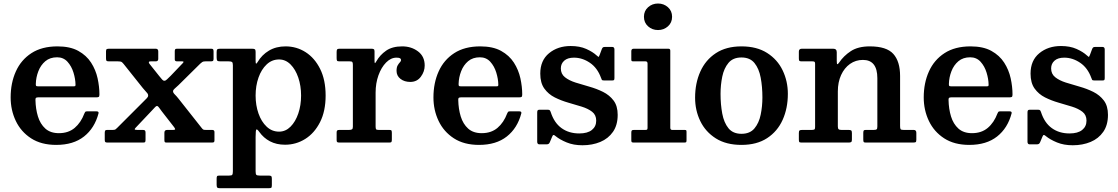

<svg xmlns="http://www.w3.org/2000/svg" viewBox="-20 -790 6198 1064"><path d="M39 -250Q39 -330 67.8 -394Q96.5 -458 154.2 -495.5Q212 -533 298.5 -533Q368.5 -533 413.8 -508Q459 -483 484.8 -443Q510.5 -403 520.8 -356.2Q531 -309.5 531 -266.5Q531 -256 527.5 -253.2Q524 -250.5 513.5 -250.5H191.5Q182.5 -250.5 179.2 -247.5Q176 -244.5 176.5 -236Q177.5 -186.5 190.2 -144.8Q203 -103 231.2 -77.5Q259.5 -52 306.5 -52Q359 -52 393.8 -81.2Q428.5 -110.5 447.5 -161Q450 -166.5 452.2 -169.8Q454.5 -173 462.5 -173H514.5Q528.5 -173 526 -162Q504.5 -80 445.5 -33.5Q386.5 13 291.5 13Q208.5 13 152.2 -23.5Q96 -60 67.5 -120Q39 -180 39 -250ZM192.5 -311.5H384.5Q394.5 -311.5 396.5 -313Q398.5 -314.5 398.5 -321Q398 -352.5 387.2 -387.8Q376.5 -423 354 -447.8Q331.5 -472.5 296.5 -472.5Q257 -472.5 231.2 -450.8Q205.5 -429 192.5 -395.2Q179.5 -361.5 178.5 -326Q178 -317.5 180 -314.5Q182 -311.5 192.5 -311.5Z M926 -370 989 -436Q1004.5 -450 990 -450H961Q948.5 -450 948.5 -460.5V-505Q948.5 -513.5 950.8 -516.8Q953 -520 961 -520H1150.5Q1158.5 -520 1161 -516.8Q1163.5 -513.5 1163.5 -504.5V-464Q1163.5 -455 1160.2 -452.5Q1157 -450 1147.5 -450H1118.5Q1106.5 -450 1101.2 -446.5Q1096 -443 1090 -437.5L969 -318Q956 -305.5 947.5 -298.5Q939 -291.5 939 -284Q939 -276 948.8 -266.5Q958.5 -257 969.5 -243L1097.5 -81Q1102.5 -74.5 1106 -72.2Q1109.5 -70 1121.5 -70H1156Q1168.5 -70 1168.5 -58.5V-12Q1168.5 -4 1165 -2Q1161.5 0 1153.5 0H902.5Q894.5 0 892.8 -3.5Q891 -7 891 -15V-54.5Q891 -70 906.5 -70H938Q952 -70 950.5 -75Q949 -80 944 -86.5L877 -172.5Q867 -185.5 861.2 -194Q855.5 -202.5 850 -202.5Q844.5 -202.5 837.8 -194.5Q831 -186.5 820 -175.5L732.5 -83Q726 -76.5 726.5 -73.2Q727 -70 741.5 -70H771.5Q780 -70 783.2 -67Q786.5 -64 786.5 -55V-16Q786.5 -7 784.5 -3.5Q782.5 0 773.5 0H576Q566.5 0 563.5 -2.8Q560.5 -5.5 560.5 -15V-54Q560.5 -61.5 562.8 -65.8Q565 -70 573 -70H604Q615.5 -70 619.2 -72.5Q623 -75 628.5 -80.5L775 -227Q786.5 -239 793.8 -246Q801 -253 801 -261Q801 -269.5 792.2 -278.2Q783.5 -287 771.5 -302L665.5 -435Q658.5 -443.5 653.8 -446.8Q649 -450 632.5 -450H584.5Q573.5 -450 570.5 -452.8Q567.5 -455.5 567.5 -467V-506Q567.5 -515.5 571.8 -517.8Q576 -520 584.5 -520H843Q857 -520 857 -505V-463.5Q857 -450 843 -450H816Q803.5 -450 804.8 -444Q806 -438 811 -433L862 -369Q873 -356 878.5 -349.2Q884 -342.5 891 -342.5Q898 -342.5 905.8 -350.5Q913.5 -358.5 926 -370Z M1180.5 -472V-502Q1180.5 -514.5 1185 -517.2Q1189.5 -520 1200.5 -520H1376.5Q1388 -520 1392.2 -517Q1396.5 -514 1396.5 -502.5V-454.5Q1396.5 -438 1399.2 -437.5Q1402 -437 1407.5 -446Q1431 -486 1470.5 -509.5Q1510 -533 1562.5 -533Q1623.5 -533 1673.8 -500.8Q1724 -468.5 1754.2 -407.8Q1784.5 -347 1784.5 -260.5Q1784.5 -174 1753.5 -113Q1722.5 -52 1671.5 -20Q1620.5 12 1559.5 12Q1512 12 1476.2 -6.8Q1440.5 -25.5 1416.5 -59.5Q1405.5 -75 1401 -72.5Q1396.5 -70 1396.5 -31V159Q1396.5 174.5 1400.5 178.8Q1404.5 183 1420 183H1469Q1479.5 183 1483 186.2Q1486.5 189.5 1486.5 201V236Q1486.5 248 1483.2 250.5Q1480 253 1468 253H1198Q1186.5 253 1183.5 248.8Q1180.5 244.5 1180.5 234V200.5Q1180.5 190.5 1182.8 186.8Q1185 183 1195.5 183H1249.5Q1264 183 1267.2 178.5Q1270.5 174 1270.5 159V-429Q1270.5 -443.5 1265.2 -446.8Q1260 -450 1246.5 -450H1201Q1187 -450 1183.8 -454.2Q1180.5 -458.5 1180.5 -472ZM1396.5 -260.5Q1396.5 -206.5 1412.5 -161Q1428.5 -115.5 1457.8 -88Q1487 -60.5 1526.5 -60.5Q1562.5 -60.5 1590 -88Q1617.5 -115.5 1633 -161Q1648.5 -206.5 1648.5 -260.5Q1648.5 -314.5 1633 -360Q1617.5 -405.5 1590 -433Q1562.5 -460.5 1526.5 -460.5Q1487 -460.5 1457.8 -433Q1428.5 -405.5 1412.5 -360Q1396.5 -314.5 1396.5 -260.5Z M1935.5 -430.5Q1935.5 -442.5 1932.5 -446.2Q1929.5 -450 1917.5 -450H1861Q1850.5 -450 1848 -453.5Q1845.5 -457 1845.5 -468V-502Q1845.5 -512.5 1848.5 -516.2Q1851.5 -520 1862 -520H2038Q2047 -520 2051.2 -517.5Q2055.5 -515 2055.5 -505.5V-456.5Q2055.5 -442.5 2057.2 -440.5Q2059 -438.5 2065.5 -450Q2085.5 -485.5 2119.8 -509.2Q2154 -533 2209 -533Q2259.5 -533 2296.5 -505.2Q2333.5 -477.5 2333.5 -427Q2333.5 -393.5 2312.2 -364.8Q2291 -336 2253.5 -336Q2221 -336 2199.2 -353Q2177.5 -370 2177.5 -397.5Q2177.5 -417 2183.8 -427.8Q2190 -438.5 2196.2 -444.8Q2202.5 -451 2202.5 -457Q2202.5 -463.5 2197.2 -467Q2192 -470.5 2177 -470.5Q2146 -470.5 2119.5 -443.5Q2093 -416.5 2077.2 -372.5Q2061.5 -328.5 2061.5 -277V-89.5Q2061.5 -78 2064 -74Q2066.5 -70 2078.5 -70H2138Q2147.5 -70 2149.5 -66.2Q2151.5 -62.5 2151.5 -53V-17Q2151.5 -7 2149.2 -3.5Q2147 0 2137.5 0H1861.5Q1853 0 1849.2 -2.2Q1845.5 -4.5 1845.5 -13V-55.5Q1845.5 -64.5 1848.8 -67.2Q1852 -70 1861 -70H1914Q1925.5 -70 1930.5 -73.2Q1935.5 -76.5 1935.5 -87.5Z M2382 -250Q2382 -330 2410.8 -394Q2439.5 -458 2497.2 -495.5Q2555 -533 2641.5 -533Q2711.5 -533 2756.8 -508Q2802 -483 2827.8 -443Q2853.5 -403 2863.8 -356.2Q2874 -309.5 2874 -266.5Q2874 -256 2870.5 -253.2Q2867 -250.5 2856.5 -250.5H2534.5Q2525.5 -250.5 2522.2 -247.5Q2519 -244.5 2519.5 -236Q2520.5 -186.5 2533.2 -144.8Q2546 -103 2574.2 -77.5Q2602.5 -52 2649.5 -52Q2702 -52 2736.8 -81.2Q2771.5 -110.5 2790.5 -161Q2793 -166.5 2795.2 -169.8Q2797.5 -173 2805.5 -173H2857.5Q2871.5 -173 2869 -162Q2847.5 -80 2788.5 -33.5Q2729.5 13 2634.5 13Q2551.5 13 2495.2 -23.5Q2439 -60 2410.5 -120Q2382 -180 2382 -250ZM2535.5 -311.5H2727.5Q2737.5 -311.5 2739.5 -313Q2741.5 -314.5 2741.5 -321Q2741 -352.5 2730.2 -387.8Q2719.5 -423 2697 -447.8Q2674.5 -472.5 2639.5 -472.5Q2600 -472.5 2574.2 -450.8Q2548.5 -429 2535.5 -395.2Q2522.5 -361.5 2521.5 -326Q2521 -317.5 2523 -314.5Q2525 -311.5 2535.5 -311.5Z M3310.5 -359Q3290.5 -414 3248.8 -442.2Q3207 -470.5 3160.5 -470.5Q3125.5 -470.5 3106.8 -453.8Q3088 -437 3088 -411Q3088 -380 3110.8 -362Q3133.5 -344 3169.5 -332.5Q3205.5 -321 3245.8 -309.8Q3286 -298.5 3321.8 -280.8Q3357.5 -263 3380.2 -233Q3403 -203 3403 -153.5Q3403 -97 3377 -59.5Q3351 -22 3306.8 -3.5Q3262.5 15 3208 15Q3158.5 15 3120.8 -0.5Q3083 -16 3059 -35.5Q3052 -42 3047.8 -42Q3043.5 -42 3040 -33L3027 -2Q3024.5 4 3020.5 7Q3016.5 10 3007.5 10H2969.5Q2957 10 2957 -4.5V-166Q2957 -175 2959.5 -178.5Q2962 -182 2970.5 -182H3014.5Q3024 -182 3026.8 -178.8Q3029.5 -175.5 3032 -168.5Q3051 -109.5 3091.8 -80Q3132.5 -50.5 3190 -50.5Q3236 -50.5 3260 -69.8Q3284 -89 3284 -121.5Q3284 -153 3261.5 -170.5Q3239 -188 3203.8 -199Q3168.5 -210 3129 -221.2Q3089.5 -232.5 3054.2 -250.2Q3019 -268 2996.5 -299.2Q2974 -330.5 2974 -382Q2974 -455 3022.5 -495Q3071 -535 3142.5 -535Q3192.5 -535 3228.8 -518.8Q3265 -502.5 3286 -483Q3293.5 -476 3296 -474.8Q3298.5 -473.5 3303 -485.5L3315.5 -519Q3318.5 -525.5 3321.8 -527.8Q3325 -530 3335 -530H3372Q3385 -530 3385 -516V-357.5Q3385 -349 3382.5 -346.5Q3380 -344 3371.5 -344H3328.5Q3317.5 -344 3315.2 -347.8Q3313 -351.5 3310.5 -359Z M3548.5 -697Q3548.5 -729.5 3571.5 -750Q3594.5 -770.5 3626.5 -770.5Q3658.5 -770.5 3681.5 -750Q3704.5 -729.5 3704.5 -697Q3704.5 -664.5 3681.5 -644Q3658.5 -623.5 3626.5 -623.5Q3594.5 -623.5 3571.5 -644Q3548.5 -664.5 3548.5 -697ZM3557.5 -450H3490Q3482.5 -450 3480.5 -452Q3478.5 -454 3478.5 -461.5V-506.5Q3478.5 -520 3491.5 -520H3684Q3694.5 -520 3694.5 -509.5V-82Q3694.5 -70 3705 -70H3772Q3779.5 -70 3782 -68.5Q3784.5 -67 3784.5 -59.5V-13Q3784.5 -5 3782.5 -2.5Q3780.5 0 3772 0H3493Q3484.5 0 3481.5 -2Q3478.5 -4 3478.5 -12V-55Q3478.5 -65 3481.8 -67.5Q3485 -70 3494 -70H3556.5Q3564.5 -70 3566.5 -72.5Q3568.5 -75 3568.5 -83V-437.5Q3568.5 -450 3557.5 -450Z M3832 -248.5Q3832 -328.5 3860.8 -393Q3889.5 -457.5 3946.8 -495.2Q4004 -533 4089 -533Q4174 -533 4231.2 -496.5Q4288.5 -460 4317.2 -400Q4346 -340 4346 -270Q4346 -190 4317.2 -126Q4288.5 -62 4231.2 -24.5Q4174 13 4089 13Q4004 13 3946.8 -23.2Q3889.5 -59.5 3860.8 -119Q3832 -178.5 3832 -248.5ZM3973 -270Q3973 -211 3982.5 -160.5Q3992 -110 4017 -79.2Q4042 -48.5 4089 -48.5Q4136 -48.5 4161 -78.5Q4186 -108.5 4195.5 -154.8Q4205 -201 4205 -250Q4205 -309 4195.5 -359.5Q4186 -410 4161 -440.8Q4136 -471.5 4089 -471.5Q4042 -471.5 4017 -441.5Q3992 -411.5 3982.5 -365.2Q3973 -319 3973 -270Z M4481.5 -450H4421.5Q4412 -450 4409.5 -453.2Q4407 -456.5 4407 -466.5V-504Q4407 -520 4423.5 -520H4597.5Q4617 -520 4617 -500.5V-454Q4617 -434.5 4620.2 -434.2Q4623.5 -434 4630 -443Q4655 -480.5 4695.2 -506.8Q4735.5 -533 4800 -533Q4893 -533 4930.5 -491.2Q4968 -449.5 4968 -369V-92Q4968 -78.5 4970.8 -74.2Q4973.5 -70 4987.5 -70H5043.5Q5058 -70 5058 -54V-15.5Q5058 -4 5053.8 -2Q5049.5 0 5038 0H4777.5Q4768 0 4766 -3.8Q4764 -7.5 4764 -18V-53Q4764 -62 4766.2 -66Q4768.5 -70 4777.5 -70H4821.5Q4834 -70 4838 -73.2Q4842 -76.5 4842 -89.5V-356.5Q4842 -458 4762 -458Q4722 -458 4690.5 -435.8Q4659 -413.5 4641 -374Q4623 -334.5 4623 -283V-90Q4623 -78.5 4627 -74.2Q4631 -70 4643 -70H4682.5Q4693 -70 4697 -67Q4701 -64 4701 -52.5V-16Q4701 -6 4697 -3Q4693 0 4683.5 0H4421.5Q4411.5 0 4409.2 -3.5Q4407 -7 4407 -17.5V-52.5Q4407 -64 4410.8 -67Q4414.5 -70 4425.5 -70H4477.5Q4489 -70 4493 -72.5Q4497 -75 4497 -86V-437Q4497 -445.5 4493.5 -447.8Q4490 -450 4481.5 -450Z M5099 -250Q5099 -330 5127.8 -394Q5156.5 -458 5214.2 -495.5Q5272 -533 5358.5 -533Q5428.5 -533 5473.8 -508Q5519 -483 5544.8 -443Q5570.5 -403 5580.8 -356.2Q5591 -309.5 5591 -266.5Q5591 -256 5587.5 -253.2Q5584 -250.5 5573.5 -250.5H5251.5Q5242.5 -250.5 5239.2 -247.5Q5236 -244.5 5236.5 -236Q5237.5 -186.5 5250.2 -144.8Q5263 -103 5291.2 -77.5Q5319.5 -52 5366.5 -52Q5419 -52 5453.8 -81.2Q5488.5 -110.5 5507.5 -161Q5510 -166.5 5512.2 -169.8Q5514.5 -173 5522.5 -173H5574.5Q5588.5 -173 5586 -162Q5564.5 -80 5505.5 -33.5Q5446.5 13 5351.5 13Q5268.5 13 5212.2 -23.5Q5156 -60 5127.5 -120Q5099 -180 5099 -250ZM5252.5 -311.5H5444.5Q5454.5 -311.5 5456.5 -313Q5458.5 -314.5 5458.5 -321Q5458 -352.5 5447.2 -387.8Q5436.5 -423 5414 -447.8Q5391.5 -472.5 5356.5 -472.5Q5317 -472.5 5291.2 -450.8Q5265.5 -429 5252.5 -395.2Q5239.5 -361.5 5238.5 -326Q5238 -317.5 5240 -314.5Q5242 -311.5 5252.5 -311.5Z M6027.5 -359Q6007.5 -414 5965.8 -442.2Q5924 -470.5 5877.5 -470.5Q5842.5 -470.5 5823.8 -453.8Q5805 -437 5805 -411Q5805 -380 5827.8 -362Q5850.5 -344 5886.5 -332.5Q5922.5 -321 5962.8 -309.8Q6003 -298.5 6038.8 -280.8Q6074.5 -263 6097.2 -233Q6120 -203 6120 -153.5Q6120 -97 6094 -59.5Q6068 -22 6023.8 -3.5Q5979.5 15 5925 15Q5875.5 15 5837.8 -0.5Q5800 -16 5776 -35.5Q5769 -42 5764.8 -42Q5760.5 -42 5757 -33L5744 -2Q5741.5 4 5737.5 7Q5733.5 10 5724.5 10H5686.5Q5674 10 5674 -4.5V-166Q5674 -175 5676.5 -178.5Q5679 -182 5687.5 -182H5731.5Q5741 -182 5743.8 -178.8Q5746.5 -175.5 5749 -168.5Q5768 -109.5 5808.8 -80Q5849.5 -50.5 5907 -50.5Q5953 -50.5 5977 -69.8Q6001 -89 6001 -121.5Q6001 -153 5978.5 -170.5Q5956 -188 5920.8 -199Q5885.5 -210 5846 -221.2Q5806.5 -232.5 5771.2 -250.2Q5736 -268 5713.5 -299.2Q5691 -330.5 5691 -382Q5691 -455 5739.5 -495Q5788 -535 5859.5 -535Q5909.5 -535 5945.8 -518.8Q5982 -502.5 6003 -483Q6010.5 -476 6013 -474.8Q6015.5 -473.5 6020 -485.5L6032.5 -519Q6035.5 -525.5 6038.8 -527.8Q6042 -530 6052 -530H6089Q6102 -530 6102 -516V-357.5Q6102 -349 6099.5 -346.5Q6097 -344 6088.5 -344H6045.5Q6034.5 -344 6032.2 -347.8Q6030 -351.5 6027.5 -359Z"/></svg>

Font: Besley SemiBold
Style: Regular
Weight: 600
Designer: Owen Earl
Foundry: indestructible type*
Version: Version 2.001; ttfautohint (v1.8.3)